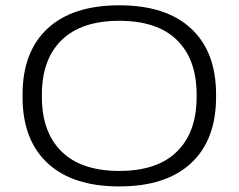

<svg xmlns="http://www.w3.org/2000/svg" viewBox="-20 -672 878 706"><path d="M418.5 13.5Q247 13.5 155 -72Q63 -157.5 63 -315V-324.5Q63 -482 155 -567.2Q247 -652.5 418.5 -652.5Q590.5 -652.5 682.5 -567.2Q774.5 -482 774.5 -324.5V-315Q774.5 -157.5 682.5 -72Q590.5 13.5 418.5 13.5ZM418.5 -43.5Q558.5 -43.5 630.8 -114.8Q703 -186 703 -315V-324.5Q703 -453.5 630.8 -524.5Q558.5 -595.5 418.5 -595.5Q279 -595.5 206.5 -524.5Q134 -453.5 134 -324.5V-315Q134 -186 206.5 -114.8Q279 -43.5 418.5 -43.5Z"/></svg>

Font: Anek Latin Expanded Light
Style: Regular
Weight: 300
Width: 7
Designer: Yesha Goshar
Foundry: Ek Type
Version: Version 1.003